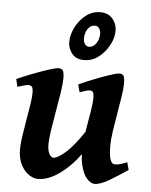

<svg xmlns="http://www.w3.org/2000/svg" viewBox="-52 -754 643 817"><g transform="rotate(5 269.0 -345.0)"><path d="M522 -51.8Q483.4 -25.4 445.1 -2.7Q406.7 20 382.8 20Q365.7 20 348.9 1Q332 -18.1 323 -57.1Q314 -96.2 319.8 -156.2Q322.8 -186.5 328.9 -221.9Q335 -257.3 340.3 -289.6Q345.7 -321.8 345.7 -341.8Q345.7 -364.3 340.8 -369.4Q335.9 -374.5 327.6 -374.5Q321.3 -374.5 308.3 -370.6Q295.4 -366.7 285.2 -362.8L276.4 -395.5Q303.7 -408.2 339.4 -422.4Q375 -436.5 405.5 -446.8Q436 -457 447.8 -457Q461.4 -457 465.8 -447.8Q470.2 -438.5 470.2 -416Q470.2 -394.5 464.8 -359.6Q459.5 -324.7 452.6 -285.4Q445.8 -246.1 440.4 -210Q435.1 -173.8 435.1 -149.9Q435.1 -105.5 441.9 -87.9Q448.7 -70.3 460.9 -70.3Q473.6 -70.3 484.6 -73.5Q495.6 -76.7 513.2 -84ZM326.7 -200.2 321.3 -106.4Q283.7 -52.2 234.4 -16.1Q185.1 20 140.1 20Q121.6 20 101.6 6.6Q81.5 -6.8 67.6 -33.7Q53.7 -60.5 53.7 -100.1Q53.7 -122.1 58.6 -155.3Q63.5 -188.5 69.8 -224.9Q76.2 -261.2 81.1 -292.5Q85.9 -323.7 85.9 -341.8Q85.9 -364.3 80.3 -369.4Q74.7 -374.5 65.9 -374.5Q60.1 -374.5 45.4 -370.6Q30.8 -366.7 19.5 -362.8L11.7 -395.5Q39.6 -408.2 76.2 -422.4Q112.8 -436.5 144.3 -446.8Q175.8 -457 187.5 -457Q201.7 -457 206.5 -447.8Q211.4 -438.5 211.4 -416Q211.4 -394.5 205.6 -356Q199.7 -317.4 191.9 -273.7Q184.1 -230 178.2 -191.4Q172.4 -152.8 172.4 -131.8Q172.4 -104.5 180.4 -90.1Q188.5 -75.7 198.2 -75.7Q215.3 -75.7 249 -104.7Q282.7 -133.8 326.7 -200.2ZM415 -636.2Q415 -607.4 398.7 -576.2Q382.3 -544.9 354.5 -522.9Q326.7 -501 291.5 -501Q257.8 -501 240.2 -522.9Q222.7 -544.9 222.7 -572.3Q222.7 -603 238.5 -634.8Q254.4 -666.5 281.7 -688.2Q309.1 -710 343.3 -710Q377.4 -710 396.2 -688Q415 -666 415 -636.2ZM350.6 -618.2Q350.6 -632.3 343.8 -641.6Q336.9 -650.9 326.2 -650.9Q307.1 -650.9 295.4 -633.5Q283.7 -616.2 283.7 -593.3Q283.7 -577.6 291 -568.1Q298.3 -558.6 309.6 -559.1Q326.2 -559.6 338.4 -577.1Q350.6 -594.7 350.6 -618.2Z"/></g></svg>

Font: Gentium Plus
Style: Bold Italic
Weight: 700
Italic angle: -8°
Designer: Victor Gaultney, Annie Olsen, Iska Routamaa, Becca Hirsbrunner
Foundry: SIL International
Version: Version 6.101